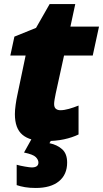

<svg xmlns="http://www.w3.org/2000/svg" viewBox="-20 -684 507 944"><path d="M200.2 9.8Q127.9 9.8 90.6 -21.2Q53.2 -52.2 53.2 -123Q53.2 -143.1 56.9 -168.9Q60.5 -194.8 64.9 -214.8L106 -411.1H30.8L50.8 -503.9L157.2 -546.9L224.1 -664.1H350.1L326.2 -553.2H466.8L436 -411.1H294.9L253.9 -224.1Q251 -210 248.5 -195.6Q246.1 -181.2 246.1 -172.9Q246.1 -156.2 254.6 -149.2Q263.2 -142.1 276.9 -142.1Q295.4 -142.1 318.8 -148.7Q342.3 -155.3 366.2 -165V-22.9Q335.4 -7.8 294.7 1Q253.9 9.8 200.2 9.8ZM155.8 240.2Q126 240.2 103 236.3Q80.1 232.4 62 226.1V126Q78.6 130.9 102.8 135Q127 139.2 135.7 139.2Q168.9 139.2 168.9 115.2Q168.9 101.6 156 88.4Q143.1 75.2 98.1 65.9L134.8 0H234.9L223.1 20Q261.2 27.8 285.6 49.8Q310.1 71.8 310.1 115.2Q310.1 174.3 269.8 207.3Q229.5 240.2 155.8 240.2Z"/></svg>

Font: Open Sans ExtraBold
Style: Italic
Weight: 800
Italic angle: -12°
Designer: Monotype Design Team
Foundry: Monotype Imaging Inc.
Version: Version 3.000; ttfautohint (v1.8.4)